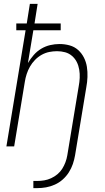

<svg xmlns="http://www.w3.org/2000/svg" viewBox="-20 -755 540 990"><path d="M152 215V178H172Q190 178 208 175Q226 172 243.5 164Q261 156 276 143.5Q291 131 301 115Q311 99 317.5 81.5Q324 64 327 46L386 -311Q390 -332 391 -353.5Q392 -375 388.5 -396Q385 -417 376 -435Q367 -453 351.5 -466.5Q336 -480 316 -485.5Q296 -491 274 -491Q254 -491 234 -487Q214 -483 195 -472.5Q176 -462 160.5 -446Q145 -430 134.5 -411.5Q124 -393 117.5 -373Q111 -353 108 -333L53 0H13L112 -599H64V-634H118L134 -735H174L158 -634H293V-599H152L124 -430Q137 -452 154 -471.5Q171 -491 193 -504Q215 -517 239 -522.5Q263 -528 287 -528Q314 -528 339 -521Q364 -514 382.5 -497.5Q401 -481 412.5 -458.5Q424 -436 428 -410.5Q432 -385 431 -358Q430 -331 425 -305L367 46Q363 69 355.5 91Q348 113 335 133.5Q322 154 303.5 170.5Q285 187 262.5 197Q240 207 217.5 211Q195 215 172 215Z"/></svg>

Font: Iosevka Term Curly Extralight
Style: Italic
Weight: 200
Italic angle: -9°
Designer: Belleve Invis
Foundry: Belleve Invis
Version: Version 32.3.0